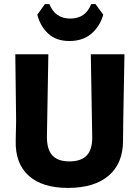

<svg xmlns="http://www.w3.org/2000/svg" viewBox="-20 -911 684 941"><path d="M448 -891 486 -839Q470 -782 428 -746Q386 -710 320 -710Q255 -710 216 -746.5Q177 -783 163 -839L200 -891H222Q250 -820 325 -820Q399 -820 427 -891ZM590 -645 584 -318 583 -225Q584 -112 513.5 -51Q443 10 313 10Q187 10 120.5 -50Q54 -110 57 -222L59 -320L55 -645H217L210 -244Q209 -180 236 -150Q263 -120 320 -120Q378 -120 405.5 -149.5Q433 -179 432 -240L425 -645Z"/></svg>

Font: Alegreya Sans ExtraBold
Style: Regular
Weight: 800
Designer: Juan Pablo del Peral
Foundry: Huerta Tipografica
Version: Version 2.007